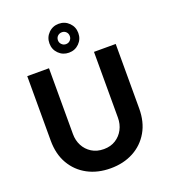

<svg xmlns="http://www.w3.org/2000/svg" viewBox="-167 -1057 1045 1187"><g transform="rotate(-20 356.0 -463.0)"><path d="M356 12Q271 12 205.5 -23Q140 -58 102.5 -122.5Q65 -187 65 -276V-700H208V-267Q208 -225 226 -190.5Q244 -156 277.5 -135Q311 -114 357 -114Q402 -114 435 -135Q468 -156 486 -190.5Q504 -225 504 -267V-700H647V-276Q647 -187 609.5 -122.5Q572 -58 506.5 -23Q441 12 356 12ZM358 -748Q318 -748 290.5 -775.5Q263 -803 263 -843Q263 -883 290.5 -910.5Q318 -938 358 -938Q398 -938 425.5 -910.5Q453 -883 453 -843Q453 -803 425.5 -775.5Q398 -748 358 -748ZM358 -804Q375 -804 386 -815.5Q397 -827 397 -843Q397 -860 386 -871Q375 -882 359 -882Q342 -882 330.5 -871Q319 -860 319 -843Q319 -827 330.5 -815.5Q342 -804 358 -804Z"/></g></svg>

Font: MuseoModerno Thin SemiBold
Style: Regular
Weight: 600
Version: Version 1.003